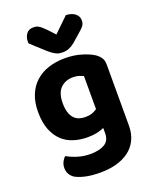

<svg xmlns="http://www.w3.org/2000/svg" viewBox="-167 -823 896 1115"><g transform="rotate(-20 280.5 -265.0)"><path d="M360 -39Q340 -30 315 -24.5Q290 -19 258 -19Q213 -19 172.5 -31.5Q132 -44 102 -72Q72 -100 54 -145Q36 -190 36 -255Q36 -314 54 -359Q72 -404 105.5 -434.5Q139 -465 185.5 -480.5Q232 -496 289 -496Q345 -496 391.5 -481.5Q438 -467 464 -450Q483 -437 494 -420.5Q505 -404 505 -379V-2Q505 50 486 88Q467 126 433.5 150.5Q400 175 355 187Q310 199 258 199Q204 199 164.5 190Q125 181 102 167Q68 143 68 103Q68 82 77 64.5Q86 47 97 39Q125 55 161.5 66.5Q198 78 239 78Q295 78 327.5 58.5Q360 39 360 -6ZM285 -134Q309 -134 326.5 -140Q344 -146 358 -156V-361Q346 -366 331.5 -371Q317 -376 295 -376Q247 -376 217.5 -346.5Q188 -317 188 -254Q188 -220 195.5 -197Q203 -174 216 -160Q229 -146 246.5 -140Q264 -134 285 -134ZM290 -642 380 -729Q415 -728 436 -711.5Q457 -695 457 -669Q457 -649 446.5 -635.5Q436 -622 413 -603L365 -561Q330 -532 292 -532Q280 -532 270 -533.5Q260 -535 249 -540.5Q238 -546 225.5 -555Q213 -564 197 -579L121 -648Q120 -650 120 -654Q120 -658 120 -662Q120 -686 134 -706.5Q148 -727 178 -727Q187 -727 194.5 -725.5Q202 -724 210.5 -719Q219 -714 228.5 -705.5Q238 -697 251 -684Z"/></g></svg>

Font: Baloo Bhai 2
Style: Bold
Weight: 700
Designer: Supriya Tembe, Noopur Datye and Ek Type
Foundry: Ek Type
Version: Version 1.640;PS 1.000;hotconv 16.6.51;makeotf.lib2.5.65220;